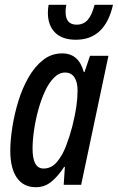

<svg xmlns="http://www.w3.org/2000/svg" viewBox="-20 -772 492 802"><path d="M130 10Q78 10 50.5 -29.5Q23 -69 23 -142Q23 -186 31.5 -240.5Q40 -295 56.5 -349Q73 -403 99 -448.5Q125 -494 160 -521.5Q195 -549 240 -549Q309 -549 330 -471H333L356 -539H433L319 0H246L251 -75H248Q222 -35 194 -12.5Q166 10 130 10ZM162 -68Q194 -68 217 -94.5Q240 -121 255.5 -161.5Q271 -202 282 -244Q294 -292 299 -327.5Q304 -363 304 -394Q304 -430 290.5 -449.5Q277 -469 252 -469Q227 -469 205.5 -447.5Q184 -426 167.5 -390Q151 -354 139.5 -311.5Q128 -269 122 -227Q116 -185 116 -151Q116 -68 162 -68ZM297 -606Q240 -606 210 -636Q180 -666 180 -719Q180 -734 183 -752H257Q255 -741 254.5 -735.5Q254 -730 254 -722Q254 -669 300 -669Q329 -669 346.5 -689Q364 -709 375 -752H452Q419 -606 297 -606Z"/></svg>

Font: Noto Sans ExtraCondensed Medium
Style: Italic
Weight: 500
Width: 2
Italic angle: -12°
Designer: Monotype Design Team
Foundry: Monotype Imaging Inc.
Version: Version 2.013; ttfautohint (v1.8.4.7-5d5b)